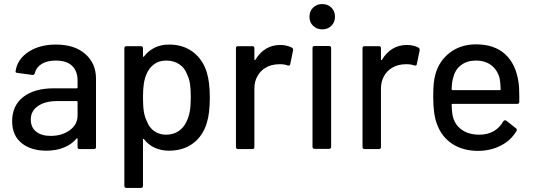

<svg xmlns="http://www.w3.org/2000/svg" viewBox="-20 -736 2638 948"><path d="M40 -138Q40 -214 94.5 -257Q149 -300 247 -300H359Q363 -300 363 -304V-338Q363 -385 336 -411Q309 -437 256 -437Q213 -437 186 -420.5Q159 -404 152 -375Q149 -365 140 -366L67 -376Q55 -377 57 -384Q65 -443 120 -479.5Q175 -516 256 -516Q348 -516 401 -469.5Q454 -423 454 -348V-10Q454 0 444 0H373Q363 0 363 -10V-50Q363 -52 361 -53Q359 -54 358 -52Q334 -23 295.5 -7.5Q257 8 209 8Q133 8 86.5 -29.5Q40 -67 40 -138ZM230 -65Q286 -65 324.5 -93Q363 -121 363 -166V-233Q363 -237 359 -237H263Q203 -237 167.5 -212.5Q132 -188 132 -146Q132 -107 158.5 -86Q185 -65 230 -65Z M594 181V-498Q594 -508 605 -508H675Q686 -508 686 -498V-458Q686 -456 687.5 -455.5Q689 -455 691 -457Q713 -486 744.5 -501Q776 -516 815 -516Q884 -516 932.5 -479.5Q981 -443 1001 -379Q1016 -330 1016 -254Q1016 -176 1001 -129Q982 -65 933.5 -28.5Q885 8 814 8Q776 8 744 -6.5Q712 -21 691 -49Q689 -51 687.5 -50.5Q686 -50 686 -48V181Q686 192 675 192H605Q594 192 594 181ZM705 -138Q716 -107 741 -89Q766 -71 800 -71Q835 -71 861.5 -88.5Q888 -106 901 -136Q912 -158 917 -185Q922 -212 922 -255Q922 -297 918 -322.5Q914 -348 904 -368Q893 -400 865.5 -418.5Q838 -437 801 -437Q766 -437 741 -419Q716 -401 703 -369Q694 -348 690 -322Q686 -296 686 -254Q686 -210 690.5 -183.5Q695 -157 705 -138Z M1145 -10V-498Q1145 -508 1155 -508H1226Q1236 -508 1236 -498V-443Q1236 -440 1237.5 -439.5Q1239 -439 1241 -441Q1262 -476 1293 -495Q1324 -514 1364 -514Q1395 -514 1421 -501Q1428 -497 1427 -487L1413 -419Q1412 -410 1400 -413Q1384 -419 1362 -419Q1320 -419 1292 -402Q1266 -387 1251 -360Q1236 -333 1236 -299V-10Q1236 0 1226 0H1155Q1145 0 1145 -10Z M1523 -11V-499Q1523 -509 1534 -509H1604Q1615 -509 1615 -499V-11Q1615 -1 1604 -1H1534Q1523 -1 1523 -11ZM1571 -716Q1598 -716 1616 -698.5Q1634 -681 1634 -653Q1634 -626 1616 -608.5Q1598 -591 1571 -591Q1544 -591 1526 -608.5Q1508 -626 1508 -653Q1508 -681 1526 -698.5Q1544 -716 1571 -716Z M1770 -10V-498Q1770 -508 1780 -508H1851Q1861 -508 1861 -498V-443Q1861 -440 1862.5 -439.5Q1864 -439 1866 -441Q1887 -476 1918 -495Q1949 -514 1989 -514Q2020 -514 2046 -501Q2053 -497 2052 -487L2038 -419Q2037 -410 2025 -413Q2009 -419 1987 -419Q1945 -419 1917 -402Q1891 -387 1876 -360Q1861 -333 1861 -299V-10Q1861 0 1851 0H1780Q1770 0 1770 -10Z M2138 -122Q2119 -170 2119 -258Q2119 -299 2121.5 -324Q2124 -349 2130 -370Q2149 -437 2202.5 -477Q2256 -517 2330 -517Q2421 -517 2474 -468.5Q2527 -420 2540 -331Q2544 -306 2544 -261V-234Q2544 -223 2534 -223H2214Q2210 -223 2210 -219Q2211 -178 2217 -157Q2228 -117 2262 -94Q2296 -71 2347 -71Q2387 -71 2417 -88Q2447 -105 2465 -137Q2468 -141 2472 -142Q2476 -143 2480 -140L2527 -103Q2535 -98 2530 -89Q2503 -43 2452.5 -17Q2402 9 2338 9Q2264 8 2212.5 -26Q2161 -60 2138 -122ZM2214 -291H2448Q2452 -291 2452 -295Q2451 -329 2447 -349Q2436 -391 2405.5 -414Q2375 -437 2330 -437Q2286 -437 2256.5 -414.5Q2227 -392 2218 -353Q2211 -333 2210 -295Q2210 -291 2214 -291Z"/></svg>

Font: Barlow GEO Medium
Style: Regular
Weight: 500
Designer: Jeremy Tribby
Foundry: Tribby Type
Version: Version 1.408